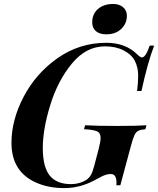

<svg xmlns="http://www.w3.org/2000/svg" viewBox="-20 -939 801 973"><path d="M570.3 -13.2Q570.3 -57.1 542 -57.1Q520 -57.6 492.2 -43Q464.4 -28.3 458 -24.9Q384.8 14.2 305.7 14.2Q226.6 14.2 165 -12.7Q38.1 -67.9 38.1 -214.8Q38.1 -331.1 100.1 -449.2Q162.1 -567.4 272 -644.5Q381.8 -721.7 518.1 -722.2Q616.2 -722.2 675.8 -663.1Q691.4 -647.9 699.2 -647.9Q718.3 -647.9 738.8 -708H761.2Q728.5 -622.6 696.8 -478H674.8Q680.2 -518.6 680.2 -558.6Q679.7 -598.6 663.1 -630.9Q646.5 -663.1 606.4 -683.6Q566.4 -704.1 512.2 -704.1Q416.5 -704.1 344.7 -617.2Q272.9 -530.3 234.9 -407.2Q196.8 -284.2 196.8 -188Q197.3 -91.8 232.4 -48.8Q267.6 -5.9 339.8 -5.9Q382.8 -5.9 417 -26.9Q432.6 -37.6 441.4 -53.7Q450.2 -69.8 458 -100.1L481 -188Q489.7 -221.2 489.7 -239.3Q489.7 -257.8 481.4 -266.6Q467.8 -281.7 405.8 -284.2L411.1 -304.2Q468.8 -300.8 573.2 -300.8Q677.7 -300.8 722.2 -304.2L716.8 -284.2Q692.9 -282.2 681.2 -276.4Q668.9 -270.5 661.1 -253.4Q653.3 -236.8 643.1 -198.2L589.8 0H569.8Q570.3 -4.4 570.3 -13.2ZM623 -858.9Q623 -831.5 609.4 -810.5Q579.6 -765.1 519 -765.1Q484.4 -765.1 465.8 -781.2Q447.3 -797.4 447.3 -825.7Q447.3 -854 460.4 -875Q473.6 -895.5 497.1 -907.2Q520.5 -918.9 552.7 -918.9Q585 -918.9 604 -902.3Q623 -885.7 623 -858.9Z"/></svg>

Font: PlayfairDisplay-BoldItalic
Style: Bold Italic
Weight: 700
Italic angle: -14.9847°
Designer: Claus Eggers Sørensen
Foundry: Claus Eggers Sørensen
Version: Version 1.002;PS 001.002;hotconv 1.0.70;makeotf.lib2.5.58329